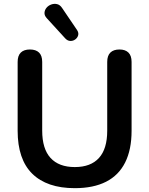

<svg xmlns="http://www.w3.org/2000/svg" viewBox="-20 -971 778 1001"><path d="M370 10Q297 10 241.5 -9Q186 -28 148 -65.5Q110 -103 91 -159Q72 -215 72 -289V-648Q72 -681 88.5 -697Q105 -713 136 -713Q167 -713 183.5 -697Q200 -681 200 -648V-290Q200 -195 243.5 -147.5Q287 -100 370 -100Q453 -100 496 -147.5Q539 -195 539 -290V-648Q539 -681 555.5 -697Q572 -713 603 -713Q633 -713 649.5 -697Q666 -681 666 -648V-289Q666 -191 632.5 -124Q599 -57 533 -23.5Q467 10 370 10ZM320 -771 224 -876Q211 -890 212 -904.5Q213 -919 222.5 -930.5Q232 -942 247 -947.5Q262 -953 277.5 -949.5Q293 -946 304 -929L382 -814Q391 -800 387.5 -787Q384 -774 372.5 -765.5Q361 -757 346.5 -757.5Q332 -758 320 -771Z"/></svg>

Font: Nunito
Style: Bold
Weight: 700
Designer: Vernon Adams
Foundry: Vernon Adams
Version: Version 3.602